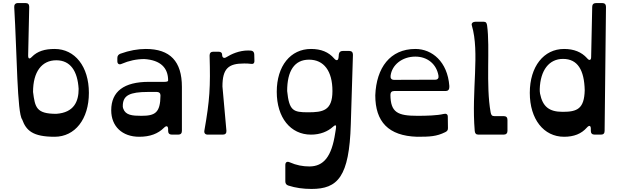

<svg xmlns="http://www.w3.org/2000/svg" viewBox="-20 -880 4054 1255"><path d="M337 14C470 14 561 -101 561 -273C561 -445 470 -560 337 -560C274 -560 225 -546 188 -508C173 -492 164 -495 164 -517L171 -835C171 -851 164 -860 147 -860H97C81 -860 72 -850 73 -834C91 -528 92 -140 125 -99C151 -27 194 14 337 14ZM348 -136C217 -136 209 -178 196 -279C196 -411 253 -486 348 -486C440 -486 487 -416 494 -299C494 -217 464 -144 348 -136Z M933 -560C881 -560 825 -550 767 -529C754 -524 747 -515 747 -501V-480C747 -462 759 -455 776 -463C822 -483 872 -494 924 -494C1029 -487 1079 -437 1079 -354C1079 -348 1071 -345 1055 -345H953C790 -345 707 -282 707 -159C707 -54 779 14 890 14C961 14 1013 -6 1052 -45C1068 -61 1079 -57 1079 -35V-24C1079 -8 1088 0 1104 0H1145C1161 0 1169 -9 1169 -24V-312C1169 -479 1092 -560 933 -560ZM904 -123C845 -123 801 -127 786 -169C782 -180 782 -188 783 -198C788 -255 826 -279 948 -279H1005C1020 -279 1029 -271 1029 -256C1028 -142 993 -123 904 -123Z M1338 0H1436C1453 0 1461 -9 1460 -25L1434 -315C1434 -433 1474 -465 1575 -465C1592 -465 1604 -465 1616 -463C1634 -460 1643 -464 1643 -482L1642 -523C1642 -538 1635 -547 1622 -549C1614 -550 1609 -550 1602 -550C1542 -550 1492 -526 1461 -507C1445 -496 1432 -502 1432 -522C1432 -535 1424 -542 1408 -542H1374C1358 -542 1350 -533 1350 -517C1356 -311 1351 -225 1316 -27C1313 -10 1321 0 1338 0Z M2016 355C2187 355 2263 277 2273 -68L2287 -522C2287 -538 2279 -547 2263 -547H2221C2206 -547 2197 -540 2195 -526L2193 -505C2191 -483 2178 -481 2164 -498C2128 -540 2078 -560 2013 -560C1879 -560 1789 -449 1789 -280C1789 -111 1879 0 2013 0C2074 0 2123 -21 2156 -51C2185 -77 2177 -48 2171 -10C2148 143 2096 208 2002 208C1959 208 1917 200 1874 181C1857 173 1845 180 1845 198V306C1845 320 1852 329 1865 333C1912 348 1961 355 2016 355ZM1993 -146C1897 -146 1870 -156 1857 -285C1857 -416 1904 -490 2000 -490C2097 -490 2153 -416 2153 -285C2153 -156 2090 -146 1993 -146Z M2706 14C2791 14 2833 12 2890 -16C2903 -22 2909 -30 2908 -44L2907 -117C2907 -135 2895 -139 2879 -135C2838 -125 2768 -123 2709 -123C2579 -123 2533 -145 2532 -260C2532 -276 2540 -285 2556 -285H2893C2908 -285 2917 -294 2917 -310V-319C2905 -476 2805 -560 2695 -560C2530 -560 2440 -437 2433 -257C2433 -84 2519 8 2706 14ZM2556 -358C2539 -358 2531 -368 2533 -384C2541 -455 2608 -510 2695 -510C2774 -510 2833 -461 2846 -386C2849 -370 2842 -359 2825 -359Z M3107 0H3272C3288 0 3297 -9 3297 -24V-96C3297 -113 3289 -121 3272 -121H3211C3195 -121 3190 -129 3187 -146C3155 -322 3184 -568 3164 -713C3162 -729 3157 -738 3141 -738H3089C3074 -738 3059 -730 3064 -714C3117 -535 3061 -289 3083 -25C3084 -9 3091 0 3107 0Z M3667 14C3731 14 3780 -5 3816 -46C3831 -63 3842 -60 3842 -38V-24C3842 -9 3850 0 3867 0H3908C3924 0 3932 -8 3932 -24L3941 -835C3941 -851 3933 -860 3917 -860H3876C3860 -860 3851 -851 3851 -836L3844 -507C3844 -485 3831 -482 3817 -500C3781 -540 3731 -560 3667 -560C3534 -560 3443 -445 3443 -273C3443 -101 3534 14 3667 14ZM3658 -149C3568 -149 3527 -184 3510 -268C3508 -279 3508 -287 3508 -298C3512 -421 3569 -495 3660 -495C3756 -495 3799 -422 3802 -290C3799 -169 3753 -149 3658 -149Z"/></svg>

Font: OpenDyslexic3
Style: Regular
Weight: 400
Designer: Abelardo Gonzalez
Version: Version 3.001;PS 003.001;hotconv 1.0.88;makeotf.lib2.5.64775